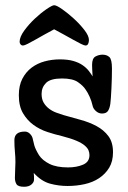

<svg xmlns="http://www.w3.org/2000/svg" viewBox="-20 -684 491 734"><path d="M307 -510Q302 -510 289 -516.5Q276 -523 259 -532.5Q242 -542 223 -552.5Q204 -563 187 -572Q170 -563 151 -552.5Q132 -542 115.5 -532.5Q99 -523 86 -516.5Q73 -510 68 -510Q62 -510 58.5 -514.5Q55 -519 55 -524Q55 -543 73 -567.5Q91 -592 114 -613.5Q137 -635 158.5 -649.5Q180 -664 187 -664Q196 -664 217.5 -649Q239 -634 262 -613Q285 -592 302.5 -569.5Q320 -547 320 -531Q320 -523 317 -516.5Q314 -510 307 -510ZM109 -23Q110 -15 110 -9Q110 -3 110 3Q110 13 100 21.5Q90 30 72 30Q49 30 43 20Q37 10 37 -4Q37 -22 38 -36Q39 -50 39 -64Q39 -84 37 -104Q35 -124 35 -148Q35 -181 75 -181Q86 -181 94.5 -172.5Q103 -164 105 -154Q107 -144 111 -129Q115 -114 129 -91Q142 -71 169 -57.5Q196 -44 240 -44Q273 -44 297.5 -54.5Q322 -65 322 -91Q322 -100 318.5 -109Q315 -118 304 -127.5Q293 -137 272 -146Q251 -155 216 -164Q190 -170 161 -179.5Q132 -189 108 -206.5Q84 -224 68 -251Q52 -278 52 -320Q52 -357 65.5 -383Q79 -409 101 -425.5Q123 -442 151 -449.5Q179 -457 209 -457Q239 -457 260 -451Q281 -445 295.5 -435Q310 -425 319 -413.5Q328 -402 334 -392Q333 -405 332.5 -419Q332 -433 332 -436Q332 -461 345 -468Q358 -475 372 -475Q388 -475 398 -466Q408 -457 408 -422Q408 -405 407.5 -385Q407 -365 406 -346Q405 -327 404 -311.5Q403 -296 402 -289Q400 -272 393.5 -261Q387 -250 370 -250Q357 -250 346.5 -259.5Q336 -269 334 -280Q330 -298 322.5 -314.5Q315 -331 307 -342Q298 -356 278 -370Q258 -384 217 -384Q173 -384 156 -367Q139 -350 139 -325Q139 -305 147 -291.5Q155 -278 167.5 -268.5Q180 -259 195 -253.5Q210 -248 223 -244Q254 -235 287.5 -226Q321 -217 349 -202Q377 -187 394.5 -163.5Q412 -140 412 -102Q412 -67 397.5 -43Q383 -19 359 -3Q335 13 303.5 20Q272 27 238 27Q204 27 171 18Q138 9 109 -23Z"/></svg>

Font: Life Savers ExtraBold
Style: Regular
Weight: 800
Designer: Pablo Impallari, Rodrigo Fuenzalida, Brenda Gallo
Foundry: Pablo Impallari, Rodrigo Fuenzalida, Brenda Gallo
Version: Version 3.001; ttfautohint (v0.95) -l 8 -r 50 -G 200 -x 14 -